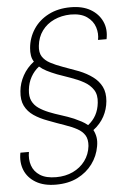

<svg xmlns="http://www.w3.org/2000/svg" viewBox="-62 -756 685 1033"><g transform="rotate(-5 281.0 -240.0)"><path d="M198 232Q133 232 90 206.5Q47 181 29.5 138.5Q12 96 22 44H68Q61 83 72.5 117Q84 151 116 171.5Q148 192 203 192Q253 192 293.5 173Q334 154 359.5 119.5Q385 85 390 40Q393 4 379.5 -18Q366 -40 338.5 -55Q311 -70 271.5 -83.5Q232 -97 185 -115Q141 -131 109.5 -152.5Q78 -174 62 -206Q46 -238 51 -286Q55 -329 77 -369Q99 -409 137 -438Q127 -453 124 -472Q121 -491 123 -512Q128 -568 158 -613.5Q188 -659 239.5 -685.5Q291 -712 359 -712Q423 -712 466 -687Q509 -662 528.5 -619.5Q548 -577 537 -524H491Q498 -558 487 -592.5Q476 -627 443.5 -650Q411 -673 355 -673Q306 -672 266 -653.5Q226 -635 201 -601Q176 -567 171 -520Q167 -484 181 -462Q195 -440 223 -425Q251 -410 290 -396Q329 -382 375 -365Q417 -348 448 -325Q479 -302 495 -270Q511 -238 507 -192Q503 -148 482.5 -110Q462 -72 424 -43Q434 -24 437.5 -2.5Q441 19 436 46Q427 98 396 140Q365 182 315.5 207Q266 232 198 232ZM398 -72Q425 -93 440.5 -121.5Q456 -150 460 -187Q465 -230 447 -257.5Q429 -285 397.5 -302.5Q366 -320 328.5 -333Q291 -346 255 -359Q222 -372 200 -383.5Q178 -395 162 -409Q135 -388 118 -357.5Q101 -327 97 -289Q93 -253 104.5 -229Q116 -205 139 -189Q162 -173 193 -160.5Q224 -148 258 -137.5Q292 -127 326 -113Q348 -103 365 -94Q382 -85 398 -72Z"/></g></svg>

Font: DM Sans 20pt ExtraLight
Style: Italic
Weight: 250
Italic angle: -10°
Version: Version 4.004;gftools[0.9.30]